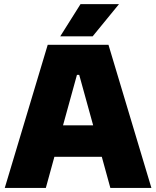

<svg xmlns="http://www.w3.org/2000/svg" viewBox="-20 -923 767 943"><path d="M3.4 0H205.1L247.1 -152.8H480L522 0H723.6L512.7 -703.1H214.4ZM275.9 -744.6H435.1L564.5 -902.8H375.5ZM289.6 -307.6 357.9 -555.2H369.1L437.5 -307.6Z"/></svg>

Font: Wand UI Pro Black
Style: Regular
Weight: 900
Designer: Andreas Faust
Version: Version 1.003;FEAKit 1.0